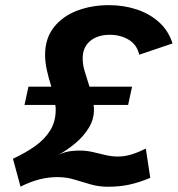

<svg xmlns="http://www.w3.org/2000/svg" viewBox="-20 -699 677 731"><path d="M58.1 11.6 29.3 -94.7Q76.1 -116.2 113 -142.2Q149.9 -168.2 171 -202.2Q192.1 -236.2 192.1 -280.9Q192.1 -285.3 191.9 -289.4Q191.7 -293.5 190.4 -299.5H73.3L88.3 -369H175.6Q165.3 -400.7 158.5 -431.5Q151.7 -462.3 151.7 -490.1Q151.7 -552.2 184.4 -594.3Q217.2 -636.4 272.4 -657.9Q327.7 -679.4 394.8 -679.4Q450.5 -679.4 499.5 -663.4Q548.6 -647.4 585.1 -614.9Q621.5 -582.3 636.9 -533.6L509.9 -490.6Q502.1 -528.1 470.8 -547.3Q439.5 -566.5 397.7 -566.5Q351.8 -566.5 323.3 -542.9Q294.8 -519.2 294.8 -476.5Q294.8 -453.1 302.5 -427.3Q310.2 -401.5 320.7 -369H482.8L467.8 -299.5H336.3Q337.8 -289.9 337.8 -282Q337.8 -244.4 317.9 -212Q298 -179.6 266.9 -153.6Q235.9 -127.6 201.6 -108.7Q224.5 -119.9 244 -122.9Q263.4 -125.8 282.6 -125.8Q309.1 -125.8 333.4 -120.1Q357.6 -114.4 381.5 -108.7Q405.3 -103 428.1 -103Q454.4 -103 479.9 -110.8Q505.3 -118.5 535.2 -133.1L552.1 -22Q513 -5.3 474.8 3.4Q436.6 12 391.4 12Q355.8 12 324.7 2.9Q293.5 -6.2 263.2 -15.4Q232.8 -24.7 198.5 -24.7Q164.4 -24.7 130.7 -16.2Q96.9 -7.7 58.1 11.6Z"/></svg>

Font: Atkinson Hyperlegible Mono ExtraLight
Style: Italic
Weight: 200
Italic angle: -12°
Monospace: yes
Designer: Elliott Scott, Megan Eiswerth, Linus Boman, Theodore Petrosky, Letters from Sweden
Foundry: Applied Design Works, Letters from Sweden
Version: Version 2.001